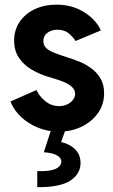

<svg xmlns="http://www.w3.org/2000/svg" viewBox="-20 -551 481 815"><path d="M230.5 7.8Q182.6 7.8 140.9 -9.3Q99.1 -26.4 68.6 -55.4Q38.1 -84.5 24.4 -120.1L134.8 -168.9Q146.5 -142.6 172.4 -121.6Q198.2 -100.6 230.5 -100.6Q250 -100.6 265.4 -107.9Q280.8 -115.2 289.8 -127.2Q298.8 -139.2 298.8 -152.3Q298.8 -168.9 286.4 -180.9Q273.9 -192.9 255.1 -201.2Q236.3 -209.5 216.6 -215.3Q196.8 -221.2 182.6 -225.6Q147.5 -236.3 114.7 -255.4Q82 -274.4 61 -304.7Q40 -335 40 -378.9Q40 -424.3 63.7 -458.7Q87.4 -493.2 127.9 -512.2Q168.5 -531.3 218.8 -531.3Q285.6 -531.3 336.4 -499.8Q387.2 -468.3 408.2 -421.9L300.8 -377Q292 -391.6 273.2 -408.2Q254.4 -424.8 223.6 -424.8Q198.2 -424.8 181.2 -411.9Q164.1 -398.9 164.1 -377Q164.1 -357.9 177 -346.2Q189.9 -334.5 213.4 -325.7Q236.8 -316.9 268.6 -306.6Q289.6 -300.3 315.7 -289.8Q341.8 -279.3 366 -262.2Q390.1 -245.1 406 -219Q421.9 -192.9 421.9 -155.3Q421.9 -107.4 395.5 -70.6Q369.1 -33.7 325.7 -12.9Q282.2 7.8 230.5 7.8ZM138.2 243.5V175.5Q191.2 177.2 215.8 165.8Q240.4 154.5 240.4 134Q240.4 119 221 108.1Q201.6 97.3 165.9 95.4L197 0H257.8L229.6 80.1L222.5 48.2Q267.5 55.4 294.7 78.8Q321.9 102.2 321.9 141Q321.9 187.6 277.6 216.1Q233.3 244.6 138.2 243.5Z"/></svg>

Font: Reddit Sans
Style: Regular
Weight: 400
Designer: Stephen Hutchings
Foundry: Reddit
Version: Version 1.014